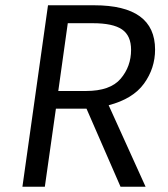

<svg xmlns="http://www.w3.org/2000/svg" viewBox="-20 -708 636 728"><path d="M392 -309 532 0H437L308 -296H192L150 0H65L162 -688H337Q568 -688 568 -520Q568 -449 526 -391Q484 -333 392 -309ZM201 -363H306Q398 -363 437.5 -409.5Q477 -456 477 -519Q477 -573 442.5 -596.5Q408 -620 332 -620H237Z"/></svg>

Font: Fira Sans TEST Book
Style: Italic
Weight: 350
Italic angle: -8°
Designer: Carrois Corporate & Edenspiekermann AG
Foundry: Carrois Corporate GbR & Edenspiekermann AG
Version: Version 4.201